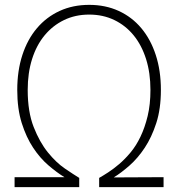

<svg xmlns="http://www.w3.org/2000/svg" viewBox="-20 -770 733 790"><path d="M40 -41H245Q214 -60 179.5 -89.5Q145 -119 116.5 -162Q88 -205 69.5 -263.5Q51 -322 51 -400Q51 -479 72 -543.5Q93 -608 132 -654Q171 -700 225.5 -725Q280 -750 347 -750Q414 -750 468.5 -725Q523 -700 561.5 -654Q600 -608 621 -543.5Q642 -479 642 -400Q642 -322 623 -263.5Q604 -205 575.5 -162Q547 -119 513 -89Q479 -59 448 -40L653 -41V0H388V-38Q404 -47 425.5 -61Q447 -75 470.5 -95Q494 -115 517 -142.5Q540 -170 558 -207.5Q576 -245 587.5 -292.5Q599 -340 599 -400Q599 -470 581 -527Q563 -584 530 -624.5Q497 -665 450.5 -687.5Q404 -710 347 -710Q290 -710 243.5 -687.5Q197 -665 163.5 -624.5Q130 -584 112 -527Q94 -470 94 -400Q94 -310 118.5 -247.5Q143 -185 177 -143Q211 -101 247 -76.5Q283 -52 306 -38V0H40Z"/></svg>

Font: Encode Sans Compressed
Style: ExtraLight
Weight: 200
Designer: Pablo Impallari, Andres Torresi
Foundry: Pablo Impallari, Andres Torresi
Version: Version 1.000; ttfautohint (v1.00) -l 8 -r 50 -G 200 -x 14 -